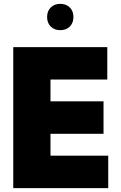

<svg xmlns="http://www.w3.org/2000/svg" viewBox="-20 -977 626 997"><path d="M48.8 0V-732.4H537.1V-564H242.2V-450.7H517.6V-282.2H242.2V-168.5H542V0ZM293 -820.3Q262.2 -820.3 243.4 -839.1Q224.6 -857.9 224.6 -888.7Q224.6 -919.4 243.4 -938.2Q262.2 -957 293 -957Q323.7 -957 342.5 -938.2Q361.3 -919.4 361.3 -888.7Q361.3 -857.9 342.5 -839.1Q323.7 -820.3 293 -820.3Z"/></svg>

Font: Kumbh Sans Black
Style: Regular
Weight: 900
Version: Version 1.005